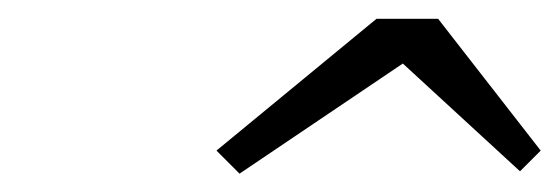

<svg xmlns="http://www.w3.org/2000/svg" viewBox="-20 -790 594 204"><path d="M408 -722.5 532.5 -608 554.5 -630 445.5 -770H380L210 -630L234.5 -605.5Z"/></svg>

Font: Bodoni* 06pt
Style: Italic
Weight: 400
Italic angle: -13°
Version: Version 2.3